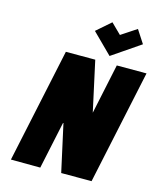

<svg xmlns="http://www.w3.org/2000/svg" viewBox="-135 -1038 953 1136"><g transform="rotate(15 342.0 -470.0)"><path d="M619 -861 567 -941 473 -879 411 -940 324 -864 446 -743ZM684 -700H502L437 -393L370 -700H190L41 0L221 1L284 -295L349 0H535Z"/></g></svg>

Font: Advent Pro Black
Style: Italic
Weight: 900
Italic angle: -12°
Version: Version 3.000